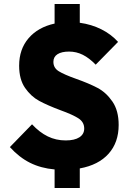

<svg xmlns="http://www.w3.org/2000/svg" viewBox="-20 -831 653 953"><path d="M376 5V102H251V10Q183 4 129 -23Q75 -50 29 -101L139 -214Q176 -174 217 -154Q258 -134 306 -134Q350 -134 374 -149.5Q398 -165 398 -193Q398 -225 369.5 -243.5Q341 -262 280 -284Q216 -308 175 -330Q134 -352 104.5 -394.5Q75 -437 75 -505Q75 -587 122 -641.5Q169 -696 251 -714V-811H376V-718Q434 -710 483 -685.5Q532 -661 566 -623L455 -510Q423 -543 391 -559Q359 -575 323 -575Q286 -575 265.5 -562Q245 -549 245 -524Q245 -494 271.5 -477.5Q298 -461 357 -440Q422 -417 464.5 -394.5Q507 -372 538 -327Q569 -282 569 -211Q569 -124 519 -68Q469 -12 376 5Z"/></svg>

Font: Outfit Extra Bold
Style: Regular
Weight: 800
Designer: Rodrigo Fuenzalida
Foundry: fragTYPE
Version: Version 1.000